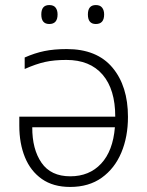

<svg xmlns="http://www.w3.org/2000/svg" viewBox="-20 -737 589 767"><path d="M246.6 -541Q367.2 -541 429.2 -467Q491.2 -393.1 491.2 -270Q491.2 -190.4 464.6 -127.2Q438 -64 386.5 -27.1Q335 9.8 260.3 9.8Q192.4 9.8 147.2 -22Q102.1 -53.7 79.6 -108.9Q57.1 -164.1 57.1 -234.9V-271H440.4Q440.4 -379.9 389.9 -438.7Q339.4 -497.6 245.1 -497.6Q196.3 -497.6 159.9 -489.5Q123.5 -481.4 78.6 -461.4V-507.3Q118.2 -524.9 157.2 -533Q196.3 -541 246.6 -541ZM439 -228.5H108.9Q108.4 -141.1 145.8 -86.9Q183.1 -32.7 260.7 -32.7Q336.9 -32.7 384 -83.3Q431.2 -133.8 439 -228.5ZM145 -679.2Q145 -716.8 176.8 -716.8Q194.3 -716.8 202.1 -706.5Q210 -696.3 210 -679.2Q210 -641.1 176.8 -641.1Q145 -641.1 145 -679.2ZM331.1 -679.2Q331.1 -716.8 362.8 -716.8Q379.9 -716.8 387.9 -706.5Q396 -696.3 396 -679.2Q396 -641.1 362.8 -641.1Q331.1 -641.1 331.1 -679.2Z"/></svg>

Font: Open Sans Light
Style: Regular
Weight: 300
Designer: Monotype Design Team
Foundry: Monotype Imaging Inc.
Version: Version 3.000; ttfautohint (v1.8.4)